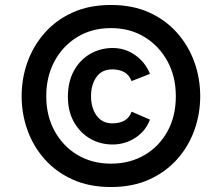

<svg xmlns="http://www.w3.org/2000/svg" viewBox="-20 -740 892 772"><path d="M426 12Q339 12 272.5 -18Q206 -48 160 -99.5Q114 -151 90.5 -216.5Q67 -282 67 -353Q67 -425 90.5 -490.5Q114 -556 160 -608Q206 -660 272.5 -690Q339 -720 426 -720Q513 -720 579.5 -690Q646 -660 692 -608Q738 -556 761.5 -490.5Q785 -425 785 -353Q785 -282 761.5 -216.5Q738 -151 692 -99.5Q646 -48 579.5 -18Q513 12 426 12ZM426 -82Q502 -82 561 -116.5Q620 -151 653.5 -212Q687 -273 687 -353Q687 -432 653.5 -493.5Q620 -555 561.5 -591Q503 -627 426 -627Q349 -627 290.5 -591Q232 -555 199 -493.5Q166 -432 166 -353Q166 -274 200 -212.5Q234 -151 292.5 -116.5Q351 -82 426 -82ZM433 -159Q383 -159 342.5 -182.5Q302 -206 277.5 -249Q253 -292 253 -351Q253 -412 277.5 -456Q302 -500 343 -523.5Q384 -547 433 -547Q483 -547 523.5 -518.5Q564 -490 583 -443L509 -414Q499 -440 478.5 -450.5Q458 -461 432 -461Q389 -461 367.5 -430Q346 -399 346 -354Q346 -306 368.5 -275Q391 -244 432 -244Q460 -244 480 -255Q500 -266 509 -291L583 -259Q565 -212 523.5 -185.5Q482 -159 433 -159Z"/></svg>

Font: Inclusive Sans Medium
Style: Regular
Weight: 500
Designer: Olivia King
Foundry: Olivia King
Version: Version 2.004